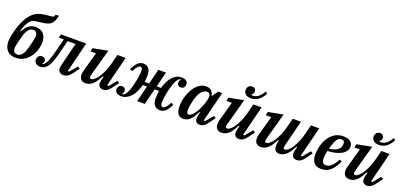

<svg xmlns="http://www.w3.org/2000/svg" viewBox="15 -1740 5688 2732"><g transform="rotate(20 2859.0 -374.0)"><path d="M206 12Q163 12 130.5 -1.5Q98 -15 76 -40Q54 -65 43 -99Q32 -133 32 -175Q32 -197 36.5 -229.5Q41 -262 52 -307Q83 -429 121 -503.5Q159 -578 200 -621Q222 -643 244.5 -658Q267 -673 292 -683Q317 -693 346 -699Q375 -705 411 -709Q442 -712 461.5 -714Q481 -716 492.5 -717.5Q504 -719 510 -721Q516 -723 521 -725L536 -760H584Q573 -707 560 -680Q547 -653 527 -634Q509 -615 474 -603Q439 -591 368 -583Q335 -580 311.5 -576.5Q288 -573 271.5 -568.5Q255 -564 243.5 -557Q232 -550 222 -540Q177 -494 137 -367L146 -364Q183 -429 226 -463.5Q269 -498 332 -498Q409 -498 450.5 -451.5Q492 -405 492 -324Q492 -268 473.5 -208.5Q455 -149 419 -100Q383 -51 329.5 -19.5Q276 12 206 12ZM212 -40Q257 -40 286.5 -78.5Q316 -117 332 -179Q347 -235 355 -269Q363 -303 367.5 -323.5Q372 -344 373 -355Q374 -366 374 -377Q374 -405 360 -426Q346 -447 311 -447Q266 -447 237 -408.5Q208 -370 191 -308Q176 -252 168 -218Q160 -184 155.5 -163.5Q151 -143 150 -132Q149 -121 149 -110Q149 -81 163.5 -60.5Q178 -40 212 -40Z M577 12Q536 12 512 -9.5Q488 -31 488 -64Q488 -93 506 -115Q524 -137 558 -137Q584 -137 599 -123Q614 -109 614 -86Q614 -56 593 -41L601 -35Q611 -36 627 -52Q638 -63 648.5 -80Q659 -97 671.5 -129Q684 -161 698.5 -211.5Q713 -262 732 -339L765 -468H689L702 -522H1084L972 -68L990 -61L1087 -176L1120 -155L1059 -71Q1026 -26 995.5 -7.5Q965 11 933 12Q910 12 894 5Q878 -2 868 -12.5Q858 -23 853.5 -36Q849 -49 849 -62Q849 -75 851.5 -89.5Q854 -104 857 -115L944 -464H823L794 -345Q773 -261 757 -206.5Q741 -152 727 -117Q713 -82 699.5 -62Q686 -42 671 -27Q650 -5 626.5 3.5Q603 12 577 12Z M1268 12Q1217 12 1194.5 -15Q1172 -42 1172 -87Q1172 -120 1184 -158L1262 -438H1179L1192 -491L1415 -534L1302 -125Q1298 -110 1298 -99Q1298 -72 1323 -72Q1345 -72 1373 -96Q1401 -120 1428.5 -162Q1456 -204 1481 -261.5Q1506 -319 1523 -387L1557 -522H1682L1568 -69L1586 -61L1683 -176L1716 -155L1655 -71Q1636 -45 1619.5 -29Q1603 -13 1588.5 -4Q1574 5 1560.5 8.5Q1547 12 1534 12Q1512 12 1497.5 5.5Q1483 -1 1474 -11Q1465 -21 1461 -34Q1457 -47 1457 -60Q1457 -74 1460 -90Q1463 -106 1466 -117L1478 -163L1467 -166Q1447 -130 1427 -97.5Q1407 -65 1383.5 -41Q1360 -17 1331.5 -2.5Q1303 12 1268 12Z M1808 12Q1760 12 1735 -8Q1710 -28 1710 -61Q1710 -85 1726 -106Q1742 -127 1774 -127Q1798 -127 1813 -112.5Q1828 -98 1828 -74Q1828 -43 1809 -27L1815 -17Q1830 -22 1844 -33.5Q1858 -45 1871 -67Q1884 -89 1897 -124Q1910 -159 1923 -211Q1940 -279 1947.5 -331Q1955 -383 1955 -423Q1955 -453 1946.5 -465Q1938 -477 1924 -477Q1906 -477 1885 -456.5Q1864 -436 1831 -377L1795 -395Q1831 -468 1866 -501Q1901 -534 1948 -534Q1998 -534 2028.5 -500.5Q2059 -467 2059 -392Q2059 -366 2057 -340Q2055 -314 2052 -293H2119L2176 -522H2292L2235 -293H2300Q2314 -346 2336 -390.5Q2358 -435 2386.5 -467Q2415 -499 2450 -516.5Q2485 -534 2525 -534Q2573 -534 2598 -514Q2623 -494 2623 -461Q2623 -437 2607 -416Q2591 -395 2559 -395Q2535 -395 2520 -409.5Q2505 -424 2505 -448Q2505 -479 2524 -495L2518 -505Q2504 -500 2491 -488Q2478 -476 2465 -454Q2452 -432 2439.5 -397Q2427 -362 2414 -311Q2397 -243 2389.5 -190Q2382 -137 2382 -99Q2382 -68 2391 -56Q2400 -44 2417 -44Q2437 -44 2458 -65Q2479 -86 2511 -145L2547 -127Q2512 -55 2477 -21.5Q2442 12 2394 12Q2341 12 2310 -21.5Q2279 -55 2279 -130Q2279 -159 2281.5 -188Q2284 -217 2288 -243H2222L2161 0H2045L2106 -243H2042Q2028 -186 2005 -139Q1982 -92 1952 -58.5Q1922 -25 1885.5 -6.5Q1849 12 1808 12Z M2746 12Q2687 12 2661.5 -28.5Q2636 -69 2636 -141Q2636 -183 2644 -228.5Q2652 -274 2668 -317.5Q2684 -361 2706.5 -400.5Q2729 -440 2758 -469.5Q2787 -499 2822 -516.5Q2857 -534 2898 -534Q2943 -534 2972.5 -511.5Q3002 -489 3013 -436H3023L3082 -522H3144L3030 -69L3048 -61L3145 -176L3178 -155L3117 -71Q3085 -25 3056 -6.5Q3027 12 2998 12Q2976 12 2961.5 5.5Q2947 -1 2938.5 -11Q2930 -21 2926.5 -34Q2923 -47 2923 -60Q2923 -74 2926 -90Q2929 -106 2932 -117L2941 -156L2931 -158Q2915 -123 2896.5 -92Q2878 -61 2855.5 -38Q2833 -15 2806 -1.5Q2779 12 2746 12ZM2799 -72Q2825 -72 2852.5 -100Q2880 -128 2904 -169Q2928 -210 2946.5 -255Q2965 -300 2973 -335L2980 -360Q2991 -408 2981 -437Q2971 -466 2933 -466Q2892 -466 2855 -424.5Q2818 -383 2793 -293Q2788 -275 2783 -253Q2778 -231 2774 -209.5Q2770 -188 2768 -167.5Q2766 -147 2766 -132Q2766 -103 2772.5 -87.5Q2779 -72 2799 -72Z M3326 12Q3275 12 3252.5 -15Q3230 -42 3230 -87Q3230 -120 3242 -158L3320 -438H3237L3250 -491L3473 -534L3360 -125Q3356 -110 3356 -99Q3356 -72 3381 -72Q3403 -72 3431 -96Q3459 -120 3486.5 -162Q3514 -204 3539 -261.5Q3564 -319 3581 -387L3615 -522H3740L3626 -69L3644 -61L3741 -176L3774 -155L3713 -71Q3694 -45 3677.5 -29Q3661 -13 3646.5 -4Q3632 5 3618.5 8.5Q3605 12 3592 12Q3570 12 3555.5 5.5Q3541 -1 3532 -11Q3523 -21 3519 -34Q3515 -47 3515 -60Q3515 -74 3518 -90Q3521 -106 3524 -117L3536 -163L3525 -166Q3505 -130 3485 -97.5Q3465 -65 3441.5 -41Q3418 -17 3389.5 -2.5Q3361 12 3326 12ZM3553 -591Q3499 -591 3470 -616Q3441 -641 3441 -679Q3441 -711 3460.5 -733.5Q3480 -756 3514 -756Q3541 -756 3556.5 -741Q3572 -726 3572 -701Q3572 -682 3562.5 -667.5Q3553 -653 3541 -647V-641Q3548 -636 3566 -636Q3604 -636 3643 -662.5Q3682 -689 3717 -754L3749 -732Q3704 -653 3656 -622Q3608 -591 3553 -591Z M3921 12Q3871 12 3848.5 -15.5Q3826 -43 3826 -87Q3826 -120 3838 -158L3916 -438H3832L3845 -491L4069 -534L3955 -120Q3952 -108 3952 -98Q3952 -72 3976 -72Q3999 -72 4027 -96Q4055 -120 4082.5 -162Q4110 -204 4135 -261.5Q4160 -319 4177 -387L4211 -522H4336L4235 -120Q4232 -108 4232 -98Q4232 -72 4256 -72Q4279 -72 4306.5 -96Q4334 -120 4361 -162.5Q4388 -205 4412.5 -262.5Q4437 -320 4454 -387L4488 -522H4613L4499 -69L4517 -61L4614 -176L4647 -155L4586 -71Q4549 -20 4520 -4Q4491 12 4465 12Q4443 12 4428 5.5Q4413 -1 4404 -11Q4395 -21 4391.5 -34Q4388 -47 4388 -60Q4388 -74 4391 -90Q4394 -106 4397 -117L4409 -163L4398 -166Q4378 -130 4357.5 -97.5Q4337 -65 4313.5 -41Q4290 -17 4262.5 -2.5Q4235 12 4201 12Q4158 12 4138.5 -13Q4119 -38 4119 -83Q4119 -94 4120 -105.5Q4121 -117 4124 -129L4131 -162L4121 -166Q4101 -130 4081 -97.5Q4061 -65 4037 -41Q4013 -17 3985 -2.5Q3957 12 3921 12Z M4834 12Q4757 12 4721.5 -32.5Q4686 -77 4686 -158Q4686 -216 4702.5 -282.5Q4719 -349 4754 -404.5Q4789 -460 4843.5 -497Q4898 -534 4974 -534Q5004 -534 5030.5 -528.5Q5057 -523 5077 -510Q5097 -497 5108.5 -477Q5120 -457 5120 -428Q5120 -403 5107.5 -375.5Q5095 -348 5063 -324Q5031 -300 4974.5 -282Q4918 -264 4831 -259Q4824 -225 4820 -195Q4816 -165 4816 -142Q4816 -100 4832 -80.5Q4848 -61 4880 -61Q4925 -61 4964.5 -98.5Q5004 -136 5039 -204L5075 -187Q5052 -139 5027.5 -102Q5003 -65 4974.5 -39.5Q4946 -14 4911.5 -1Q4877 12 4834 12ZM4841 -297Q4889 -303 4922 -316Q4955 -329 4975.5 -346.5Q4996 -364 5004.5 -386Q5013 -408 5013 -433Q5013 -456 5002 -470Q4991 -484 4965 -484Q4944 -484 4927.5 -474.5Q4911 -465 4896.5 -443.5Q4882 -422 4868.5 -386Q4855 -350 4841 -297Z M5264 12Q5213 12 5190.5 -15Q5168 -42 5168 -87Q5168 -120 5180 -158L5258 -438H5175L5188 -491L5411 -534L5298 -125Q5294 -110 5294 -99Q5294 -72 5319 -72Q5341 -72 5369 -96Q5397 -120 5424.5 -162Q5452 -204 5477 -261.5Q5502 -319 5519 -387L5553 -522H5678L5564 -69L5582 -61L5679 -176L5712 -155L5651 -71Q5632 -45 5615.5 -29Q5599 -13 5584.5 -4Q5570 5 5556.5 8.5Q5543 12 5530 12Q5508 12 5493.5 5.5Q5479 -1 5470 -11Q5461 -21 5457 -34Q5453 -47 5453 -60Q5453 -74 5456 -90Q5459 -106 5462 -117L5474 -163L5463 -166Q5443 -130 5423 -97.5Q5403 -65 5379.5 -41Q5356 -17 5327.5 -2.5Q5299 12 5264 12ZM5491 -591Q5437 -591 5408 -616Q5379 -641 5379 -679Q5379 -711 5398.5 -733.5Q5418 -756 5452 -756Q5479 -756 5494.5 -741Q5510 -726 5510 -701Q5510 -682 5500.5 -667.5Q5491 -653 5479 -647V-641Q5486 -636 5504 -636Q5542 -636 5581 -662.5Q5620 -689 5655 -754L5687 -732Q5642 -653 5594 -622Q5546 -591 5491 -591Z"/></g></svg>

Font: IBM Plex Serif SmBld
Style: Italic
Weight: 600
Italic angle: -14°
Designer: Mike Abbink, Paul van der Laan, Pieter van Rosmalen
Foundry: Bold Monday
Version: Version 3.001